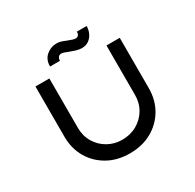

<svg xmlns="http://www.w3.org/2000/svg" viewBox="-186 -1083 1308 1290"><g transform="rotate(-30 467.5 -437.5)"><path d="M467 6Q370 6 296.5 -35.5Q223 -77 181.5 -148.5Q140 -220 140 -311V-701H248V-317Q248 -255 277.5 -205.5Q307 -156 357 -127.5Q407 -99 467 -99Q531 -99 581.5 -127.5Q632 -156 661.5 -205.5Q691 -255 691 -317V-701H794V-311Q794 -220 752.5 -148.5Q711 -77 637.5 -35.5Q564 6 467 6ZM541 -768Q518 -768 494.5 -775.5Q471 -783 450 -791Q433 -798 421 -802Q409 -806 399 -806Q386 -806 377.5 -796Q369 -786 369 -768H292Q292 -822 327 -851.5Q362 -881 406 -881Q427 -881 447 -874Q467 -867 486 -859Q500 -853 513.5 -849Q527 -845 536 -845Q550 -845 558 -855Q566 -865 565 -881H641Q641 -852 629 -826Q617 -800 594.5 -784Q572 -768 541 -768Z"/></g></svg>

Font: Lexend Mega
Style: Regular
Weight: 400
Designer: Bonnie Shaver-Troup, Thomas Jockin
Foundry: Lexend
Version: Version 1.007